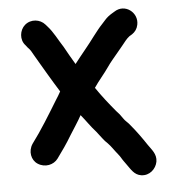

<svg xmlns="http://www.w3.org/2000/svg" viewBox="-48 -598 666 725"><g transform="rotate(-5 285.0 -236.0)"><path d="M411 -544 401 -538C391 -532 382 -525 375 -517C365 -505 355 -496 344 -482L326 -459C301 -425 274 -394 248 -360C235 -381 219 -410 209 -428C190 -457 176 -487 155 -510L148 -518C129 -540 94 -544 71 -524C50 -506 45 -469 66 -447L73 -438C84 -427 86 -422 95 -406C109 -381 123 -359 139 -331C154 -305 167 -285 181 -262C175 -251 169 -241 163 -232C130 -178 96 -122 60 -74C42 -47 49 -13 72 2C99 20 133 12 149 -10C168 -36 188 -64 205 -93C216 -111 239 -145 250 -166C270 -142 283 -121 304 -98C317 -82 330 -62 343 -51C355 -39 367 -20 378 -7C388 5 389 10 397 21L407 35C421 54 432 76 458 80C490 85 515 61 520 34C525 5 505 -14 493 -32C475 -59 456 -86 434 -112C426 -123 416 -129 409 -140C402 -151 394 -161 385 -170C360 -200 336 -230 313 -264C329 -288 353 -315 368 -337C380 -355 398 -375 411 -391L430 -414C440 -426 448 -438 460 -447L470 -453C482 -461 490 -472 493 -487C503 -533 453 -572 411 -544Z"/></g></svg>

Font: Electronic
Style: ExHv
Weight: 900
Version: Version 1.011